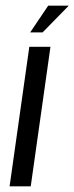

<svg xmlns="http://www.w3.org/2000/svg" viewBox="-20 -661 264 681"><path d="M14 0 84 -495H159L89 0ZM87 -546 151 -641H224L131 -546Z"/></svg>

Font: Alumni Sans Thin Medium
Style: Italic
Weight: 500
Italic angle: -8°
Version: Version 1.016